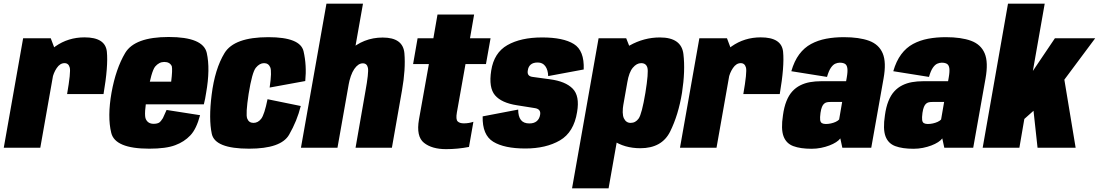

<svg xmlns="http://www.w3.org/2000/svg" viewBox="-50 -805 5986 1046"><path d="M315.5 -292.5H514Q540 -444.5 532.2 -523Q524.5 -601.5 410.5 -601.5Q321.5 -601.5 251.5 -552.2Q181.5 -503 163.5 -400.5L235 -375.5Q241 -407.5 259 -434.2Q277 -461 301.5 -461Q323.5 -461 330 -436.8Q336.5 -412.5 315.5 -292.5ZM-29.5 0H169.5L259.5 -509L226.5 -596.5H76Z M763 5 787 -130.5Q757 -130.5 745 -155Q732 -178 754 -299.5Q774.5 -415.5 795 -442Q816.5 -467.5 845 -467.5Q875.5 -467.5 886 -444Q890.5 -424.5 882.5 -360H748L726.5 -236.5H1060.5Q1068 -265.5 1073 -299.5Q1096 -429 1076.5 -516.5Q1057 -603.5 869 -603.5Q684 -603.5 632 -516.5Q581 -430.5 557.5 -300Q534.5 -169 556 -81.5Q576.5 5 763 5ZM787 -130.5 763 5Q854.5 5 904.5 -14Q953.5 -32 987 -67.5Q1020 -102 1040 -177.5L857.5 -206Q846 -179.5 837.5 -161.5Q827 -144 817 -137Q805.5 -130.5 787 -130.5Z M1307 5Q1481 5 1524.8 -70.8Q1568.5 -146.5 1588.5 -227.5L1407.5 -264.5Q1390.5 -180.5 1373 -158Q1355.5 -135.5 1331 -135.5Q1306 -135.5 1296.8 -159Q1287.5 -182.5 1304.5 -293.5Q1323.5 -411.5 1344 -436.2Q1364.5 -461 1388.5 -461Q1412.5 -461 1422.2 -438.5Q1432 -416 1419 -328L1613 -363.5Q1621.5 -448.5 1603.8 -525.5Q1586 -602.5 1412 -602.5Q1226 -602.5 1173.2 -516Q1120.5 -429.5 1103 -288.5Q1086.5 -157 1103.8 -76Q1121 5 1307 5Z M1589.5 0H1788.5L1927.5 -785H1728.5ZM1887 0H2085L2140 -312.5Q2160.5 -428.5 2153.2 -514.5Q2146 -600.5 2035 -600.5Q1930 -600.5 1851.2 -528.2Q1772.5 -456 1755.5 -361L1848 -338Q1859 -398.5 1880.2 -429.2Q1901.5 -460 1926.5 -460Q1949.5 -460 1954.5 -435Q1959.5 -410 1940.5 -306Z M2380 7.5Q2443.5 7.5 2505 -4.5L2529 -141.5Q2504.5 -133 2477 -133Q2454 -133 2443.2 -143.8Q2432.5 -154.5 2439 -192L2486 -456H2597.5L2622.5 -596.5H2510.5L2533 -726H2333.5L2311 -596.5H2225L2200.5 -456H2286.5L2232.5 -154Q2216.5 -61.5 2259.8 -27Q2303 7.5 2380 7.5Z M2812 4Q2924.5 4 3000.5 -40.2Q3076.5 -84.5 3094 -195Q3109 -282.5 3069.8 -322.2Q3030.5 -362 2946.5 -373Q2883.5 -382 2851.5 -386Q2819.5 -390 2825.5 -421.5Q2828 -441.5 2841.2 -453Q2854.5 -464.5 2879.5 -464.5Q2906.5 -464.5 2921 -444.2Q2935.5 -424 2936.5 -390.5L3130 -426.5Q3134 -529.5 3076.2 -565.2Q3018.5 -601 2903.5 -601Q2787.5 -601 2714.2 -559.2Q2641 -517.5 2626 -420Q2611.5 -327.5 2646.8 -286Q2682 -244.5 2766.5 -231.5Q2832.5 -221.5 2865.2 -215.8Q2898 -210 2892.5 -179.5Q2889 -157.5 2874.2 -145Q2859.5 -132.5 2834 -132.5Q2802.5 -132.5 2787.8 -151.5Q2773 -170.5 2773 -208L2579.5 -171Q2577 -69.5 2637.2 -32.8Q2697.5 4 2812 4Z M3066.5 221H3265.5L3395 -512L3361.5 -596.5H3211ZM3438.5 2.5Q3556 2.5 3601 -88.5Q3646 -179.5 3665.5 -299.5Q3684 -419.5 3673.2 -510.2Q3662.5 -601 3545 -601Q3458.5 -601 3380.2 -557.2Q3302 -513.5 3287.5 -430.5L3367.5 -356.5Q3376.5 -411 3397.5 -436Q3418.5 -461 3443 -461Q3470 -461 3477 -436Q3484 -411 3466 -299Q3446.5 -183.5 3429.5 -159.5Q3412.5 -135.5 3385.5 -135.5Q3361 -135.5 3349 -160.2Q3337 -185 3347 -242.5L3241.5 -166Q3225.5 -83.5 3288.8 -40.5Q3352 2.5 3438.5 2.5Z M3999.5 -292.5H4198Q4224 -444.5 4216.2 -523Q4208.5 -601.5 4094.5 -601.5Q4005.5 -601.5 3935.5 -552.2Q3865.5 -503 3847.5 -400.5L3919 -375.5Q3925 -407.5 3943 -434.2Q3961 -461 3985.5 -461Q4007.5 -461 4014 -436.8Q4020.5 -412.5 3999.5 -292.5ZM3654.5 0H3853.5L3943.5 -509L3910.5 -596.5H3760Z M4371.5 5.5Q4398 5.5 4422.8 0.5Q4447.5 -4.5 4468.5 -12.5Q4489.5 -20.5 4505 -30.5Q4520.5 -40.5 4528 -51L4539 0H4696.5L4763.5 -377Q4779.5 -465.5 4759 -514.2Q4738.5 -563 4684.8 -582.8Q4631 -602.5 4547 -602.5Q4495.5 -602.5 4450.8 -594Q4406 -585.5 4368.8 -565.5Q4331.5 -545.5 4304.2 -509Q4277 -472.5 4261 -417L4455.5 -386Q4465 -419 4476.5 -435.8Q4488 -452.5 4500.5 -458Q4513 -463.5 4525 -463.5Q4542 -463.5 4552.8 -457.5Q4563.5 -451.5 4566.2 -433.8Q4569 -416 4563 -382L4559.5 -362.5H4422Q4391.5 -362.5 4363 -357.5Q4334.5 -352.5 4310 -340.2Q4285.5 -328 4266.5 -307.2Q4247.5 -286.5 4234.5 -254Q4221.5 -221.5 4215.5 -177Q4204 -102 4218.5 -62.8Q4233 -23.5 4271.8 -9Q4310.5 5.5 4371.5 5.5ZM4449.5 -129.5Q4436 -129.5 4428 -134Q4420 -138.5 4418.2 -151.2Q4416.5 -164 4420 -190Q4423 -210.5 4428 -222.5Q4433 -234.5 4439.8 -240.2Q4446.5 -246 4454.8 -247.8Q4463 -249.5 4474 -249.5H4538L4521.5 -154Q4514.5 -146.5 4502.5 -141Q4490.5 -135.5 4476.5 -132.5Q4462.5 -129.5 4449.5 -129.5Z M4927 5.5Q4953.5 5.5 4978.2 0.5Q5003 -4.5 5024 -12.5Q5045 -20.5 5060.5 -30.5Q5076 -40.5 5083.5 -51L5094.5 0H5252L5319 -377Q5335 -465.5 5314.5 -514.2Q5294 -563 5240.2 -582.8Q5186.5 -602.5 5102.5 -602.5Q5051 -602.5 5006.2 -594Q4961.5 -585.5 4924.2 -565.5Q4887 -545.5 4859.8 -509Q4832.5 -472.5 4816.5 -417L5011 -386Q5020.5 -419 5032 -435.8Q5043.5 -452.5 5056 -458Q5068.5 -463.5 5080.5 -463.5Q5097.5 -463.5 5108.2 -457.5Q5119 -451.5 5121.8 -433.8Q5124.5 -416 5118.5 -382L5115 -362.5H4977.5Q4947 -362.5 4918.5 -357.5Q4890 -352.5 4865.5 -340.2Q4841 -328 4822 -307.2Q4803 -286.5 4790 -254Q4777 -221.5 4771 -177Q4759.5 -102 4774 -62.8Q4788.5 -23.5 4827.2 -9Q4866 5.5 4927 5.5ZM5005 -129.5Q4991.5 -129.5 4983.5 -134Q4975.5 -138.5 4973.8 -151.2Q4972 -164 4975.5 -190Q4978.5 -210.5 4983.5 -222.5Q4988.5 -234.5 4995.2 -240.2Q5002 -246 5010.2 -247.8Q5018.5 -249.5 5029.5 -249.5H5093.5L5077 -154Q5070 -146.5 5058 -141Q5046 -135.5 5032 -132.5Q5018 -129.5 5005 -129.5Z M5303.5 0H5503.5L5530.5 -157L5580.5 -201.5L5602.5 0H5810L5748.5 -371L5916.5 -596.5H5697L5577 -418.5L5641.5 -785H5441.5Z"/></svg>

Font: Anybody Condensed Black
Style: Italic
Weight: 900
Width: 3
Italic angle: -10°
Version: Version 1.113;gftools[0.9.25]